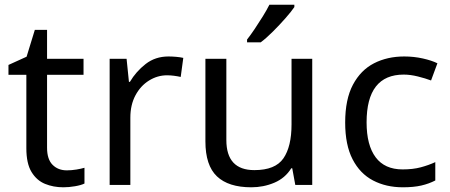

<svg xmlns="http://www.w3.org/2000/svg" viewBox="-20 -786 1912 816"><path d="M264 -62Q284 -62 305 -65.5Q326 -69 339 -73V-6Q325 1 299 5.5Q273 10 249 10Q207 10 171.5 -4.5Q136 -19 114 -55Q92 -91 92 -156V-468H16V-510L93 -545L128 -659H180V-536H335V-468H180V-158Q180 -109 203.5 -85.5Q227 -62 264 -62Z M696 -546Q711 -546 728.5 -544.5Q746 -543 759 -540L748 -459Q735 -462 719.5 -464Q704 -466 690 -466Q649 -466 613 -443.5Q577 -421 555.5 -380.5Q534 -340 534 -286V0H446V-536H518L528 -438H532Q558 -482 599 -514Q640 -546 696 -546Z M1307 -536V0H1235L1222 -71H1218Q1192 -29 1146 -9.5Q1100 10 1048 10Q951 10 902 -36.5Q853 -83 853 -185V-536H942V-191Q942 -63 1061 -63Q1150 -63 1184.5 -113Q1219 -163 1219 -257V-536ZM1231 -756Q1219 -738 1194 -709.5Q1169 -681 1140.5 -652.5Q1112 -624 1088 -606H1030V-618Q1045 -637 1062.5 -663Q1080 -689 1097 -716.5Q1114 -744 1125 -766H1231Z M1692 10Q1621 10 1565.5 -19Q1510 -48 1478.5 -109Q1447 -170 1447 -265Q1447 -364 1480 -426Q1513 -488 1569.5 -517Q1626 -546 1698 -546Q1739 -546 1777 -537.5Q1815 -529 1839 -517L1812 -444Q1788 -453 1756 -461Q1724 -469 1696 -469Q1538 -469 1538 -266Q1538 -169 1576.5 -117.5Q1615 -66 1691 -66Q1735 -66 1768.5 -75Q1802 -84 1830 -97V-19Q1803 -5 1770.5 2.5Q1738 10 1692 10Z"/></svg>

Font: Noto Sans Old South Arabian
Style: Regular
Weight: 400
Designer: Monotype Design Team
Foundry: Monotype Imaging Inc.
Version: Version 2.001; ttfautohint (v1.8.4.7-5d5b)